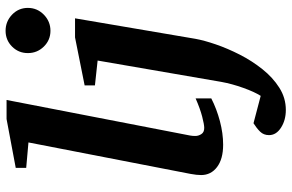

<svg xmlns="http://www.w3.org/2000/svg" viewBox="-192 -588 1009 664"><g transform="rotate(-90 312.0 -255.5)"><path d="M304.2 -28.8Q268.1 -10.3 225.6 1Q183.1 12.2 144 12.2Q94.7 12.2 66.9 -8.8Q39.1 -29.8 39.1 -64Q39.1 -79.1 43 -100.1L151.9 -661.1L64 -668.9V-705.1L232.9 -736.8H298.8L175.8 -102.1Q174.8 -97.2 174.6 -93Q174.3 -88.9 174.3 -83.5Q174.3 -73.2 180.7 -63.2Q187 -53.2 202.1 -53.2Q213.9 -53.2 241.2 -60.3Q268.6 -67.4 304.2 -83ZM617.2 -663.1Q617.2 -630.9 593.8 -607.9Q570.3 -585 538.1 -585Q505.9 -585 483.4 -607.9Q460.9 -630.9 460.9 -663.1Q460.9 -695.3 483.4 -717.8Q505.9 -740.2 538.1 -740.2Q570.3 -740.2 593.8 -717.8Q617.2 -695.3 617.2 -663.1ZM581.1 -500 510.3 -84Q504.9 -53.7 491 -13.2Q477.1 27.3 455.6 69.6Q434.1 111.8 405.3 147.9Q376.5 184.1 341.1 206.5Q305.7 229 264.2 229Q229 229 203.1 212.4Q177.2 195.8 177.2 170.9Q177.2 152.3 189.2 140.1Q201.2 127.9 218.3 117.2L313 142.1Q326.7 120.6 340.6 81.8Q354.5 43 361.3 5.9L435.1 -421.9L349.1 -431.2V-466.8L515.1 -500Z"/></g></svg>

Font: Charis
Style: Bold Italic
Weight: 700
Italic angle: -11°
Designer: Walt Agee, Miriam Martin, Annie Olsen, Victor Gaultney, Lorna Priest, Alan Ward, Bob Hallissy, Martin Hosken, Sharon Cor
Foundry: SIL Global
Version: Version 7.000